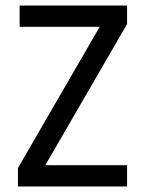

<svg xmlns="http://www.w3.org/2000/svg" viewBox="-20 -675 535 695"><path d="M45 0V-67L341 -578H51V-655H440V-588L144 -77H440V0Z"/></svg>

Font: Ropa Sans
Style: Regular
Weight: 400
Designer: Botio Nikoltchev
Foundry: Botjo Nikoltchev
Version: Version 1.002